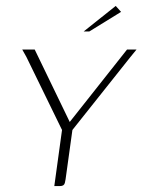

<svg xmlns="http://www.w3.org/2000/svg" viewBox="-20 -627 480 647"><path d="M163 0 189 -189 69 -435 55 -460H97L215 -216L408 -460H440L418 -433L224 -189L201 -23Q200 -16 198.5 -10.5Q197 -5 193 -2.5Q189 0 182 0ZM262 -521 370 -607 388 -587 281 -521Z"/></svg>

Font: Genos Thin ExtraLight
Style: Italic
Weight: 250
Italic angle: -8°
Version: Version 1.010